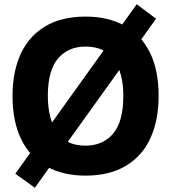

<svg xmlns="http://www.w3.org/2000/svg" viewBox="-20 -816 805 903"><path d="M382 10Q277 10 200 -32.5Q123 -75 81 -158.5Q39 -242 39 -365Q39 -479 77.5 -562.5Q116 -646 192.5 -692Q269 -738 382 -738Q487 -738 564.5 -696Q642 -654 684 -571Q726 -488 726 -365Q726 -251 687.5 -166.5Q649 -82 572 -36Q495 10 382 10ZM382 -131Q464 -131 512 -187.5Q560 -244 560 -365Q560 -472 516.5 -534.5Q473 -597 382 -597Q301 -597 253 -541Q205 -485 205 -365Q205 -258 248 -194.5Q291 -131 382 -131ZM52 1 623 -796 714 -728 144 67Z"/></svg>

Font: BDO Grotesk
Style: Bold
Weight: 700
Designer: Deni Anggara
Foundry: Lokal Container
Version: Version 2.000